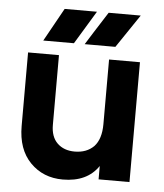

<svg xmlns="http://www.w3.org/2000/svg" viewBox="-51 -738 680 798"><g transform="rotate(5 288.5 -339.5)"><path d="M321.3 -693.4Q299.8 -658.2 237.3 -554.7Q205.1 -554.7 109.4 -554.7Q128.9 -589.8 186.5 -693.4Q220.7 -693.4 321.3 -693.4ZM410.2 -554.7Q377.9 -554.7 282.2 -554.7Q303.7 -589.8 370.1 -693.4Q403.3 -693.4 503.9 -693.4Q480.5 -658.2 410.2 -554.7ZM388.7 -500Q420.9 -500 517.6 -500Q517.6 -375 517.6 0Q485.4 0 388.7 0Q388.7 -13.7 388.7 -55.7Q341.8 13.7 240.2 13.7Q158.2 13.7 104.5 -41Q50.8 -95.7 50.8 -193.4Q50.8 -294.9 50.8 -500Q83 -500 179.7 -500Q179.7 -427.7 179.7 -209Q179.7 -159.2 207 -132.8Q234.4 -106.4 279.3 -106.4Q329.1 -106.4 359.4 -136.7Q388.7 -168 388.7 -230.5Q388.7 -320.3 388.7 -500Z"/></g></svg>

Font: LeFont
Style: Regular
Weight: 700
Designer: Leryon MEDIA
Version: Version 1.0